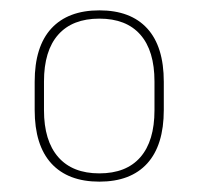

<svg xmlns="http://www.w3.org/2000/svg" viewBox="-20 -667 384 371"><path d="M172 -316Q111.5 -316 79.2 -351.2Q47 -386.5 47 -454.5V-509Q47 -577 79.2 -612Q111.5 -647 172 -647Q232.5 -647 264.5 -612Q296.5 -577 296.5 -509V-454.5Q296.5 -386.5 264.5 -351.2Q232.5 -316 172 -316ZM172 -332Q224 -332 251.2 -363.2Q278.5 -394.5 278.5 -454V-509.5Q278.5 -569 251.2 -600Q224 -631 172 -631Q120 -631 92.5 -600Q65 -569 65 -509.5V-454Q65 -395 92.5 -363.5Q120 -332 172 -332Z"/></svg>

Font: Anek Devanagari Thin
Style: Regular
Weight: 250
Designer: Kailash Malviya (Devanagari) & Yesha Goshar (Latin)
Foundry: Ek Type
Version: Version 1.003